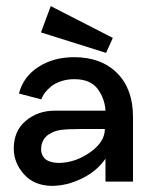

<svg xmlns="http://www.w3.org/2000/svg" viewBox="-20 -594 505 628"><path d="M349 -470 327 -421 114 -488 146 -574ZM222 -407Q311 -407 363 -355Q415 -303 415 -212V0H325V-75Q297 -34 247.5 -10Q198 14 149 14Q91 13 58 -24.5Q25 -62 25 -108Q25 -166 64.5 -199Q104 -232 159 -232H325Q323 -271 299.5 -303Q276 -335 223 -335Q199 -335 179 -328Q159 -321 147.5 -311.5Q136 -302 128.5 -292.5Q121 -283 118 -276L115 -269L42 -288Q56 -343 105.5 -375Q155 -407 222 -407ZM173 -61Q227 -62 275 -96Q323 -130 323 -172H243Q202 -172 179 -169Q156 -166 137.5 -153Q119 -140 115 -115Q112 -92 125 -77Q138 -62 173 -61Z"/></svg>

Font: MB Grotesk
Style: Regular
Weight: 400
Designer: Nawras Khrais
Foundry: Nawras Khrais
Version: Version 1.000;PS 001.000;hotconv 1.0.88;makeotf.lib2.5.64775